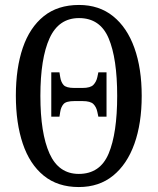

<svg xmlns="http://www.w3.org/2000/svg" viewBox="-20 -745 637 775"><path d="M298 10Q213 10 156.5 -36Q100 -82 72 -165Q44 -248 44 -359Q44 -470 72 -552Q100 -634 156.5 -679.5Q213 -725 299 -725Q380 -725 436.5 -679.5Q493 -634 522.5 -551.5Q552 -469 552 -358Q552 -247 522.5 -164.5Q493 -82 436.5 -36Q380 10 298 10ZM298 -43Q384 -43 418.5 -125Q453 -207 453 -358Q453 -509 418.5 -590.5Q384 -672 299 -672Q217 -672 180 -590.5Q143 -509 143 -358Q143 -207 180 -125Q217 -43 298 -43ZM187 -274V-453H220L223 -434Q226 -414 236.5 -402Q247 -390 280 -390H313Q345 -390 357 -402.5Q369 -415 373 -434L377 -453H410V-274H377L373 -293Q369 -313 357 -325Q345 -337 313 -337H280Q247 -337 236.5 -325Q226 -313 223 -293L220 -274Z"/></svg>

Font: Noto Serif ExtraCondensed
Style: Regular
Weight: 400
Width: 2
Designer: Monotype Design Team
Foundry: Monotype Imaging Inc.
Version: Version 2.015